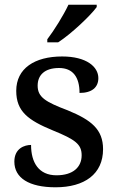

<svg xmlns="http://www.w3.org/2000/svg" viewBox="-20 -786 501 816"><path d="M181 -619V-606H227C283 -642 366 -721 391 -756V-766H271C250 -721 210 -657 181 -619ZM216 10C339 10 418 -46 418 -152C418 -236 368 -276 268 -317C173 -353 140 -373 140 -422C140 -467 170 -497 231 -497C290 -497 318 -458 318 -391C371 -391 398 -415 398 -454C398 -502 348 -546 244 -546C127 -546 49 -495 49 -400C49 -312 100 -275 204 -232C300 -193 327 -173 327 -126C327 -76 291 -41 220 -41C144 -41 112 -96 112 -170C85 -170 41 -156 41 -99C41 -30 103 10 216 10Z"/></svg>

Font: Noto Serif Tamil Medium
Style: Italic
Weight: 500
Italic angle: -12°
Designer: Indian Type Foundry, Tom Grace, and the Monotype Design Team
Foundry: Monotype Imaging Inc.
Version: Version 2.003